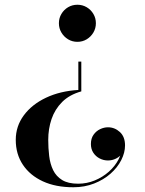

<svg xmlns="http://www.w3.org/2000/svg" viewBox="-20 -550 610 810"><path d="M289.5 240Q215 240 160.8 215Q106.5 190 76.5 145Q46.5 100 46.5 40Q46.5 -17.5 80.5 -63.5Q114.5 -109.5 174.2 -137.8Q234 -166 310.5 -170.5V-290H323V-164.5Q273 -150.5 242.2 -119.8Q211.5 -89 197.5 -47.8Q183.5 -6.5 183.5 40Q183.5 75 187.5 108.2Q191.5 141.5 204.2 167.8Q217 194 242.2 209.5Q267.5 225 309.5 225Q346.5 225 379.8 211.2Q413 197.5 439 174.5Q465 151.5 480 122.8Q495 94 495 63.5H506.5Q506.5 82.5 496.2 96.5Q486 110.5 469.8 118.8Q453.5 127 435.5 127Q417 127 400.5 118.5Q384 110 373.8 94.5Q363.5 79 363.5 57.5Q363.5 34 374.8 18.2Q386 2.5 402.5 -5.2Q419 -13 435.5 -13Q464 -13 485.8 7Q507.5 27 507.5 63.5Q507.5 94 491.5 125.5Q475.5 157 446.2 182.8Q417 208.5 377 224.2Q337 240 289.5 240ZM306.5 -373.5Q285 -373.5 267.2 -384.2Q249.5 -395 239 -412.8Q228.5 -430.5 228.5 -452Q228.5 -473.5 239 -491.2Q249.5 -509 267.2 -519.5Q285 -530 306.5 -530Q328 -530 345.8 -519.5Q363.5 -509 374 -491.2Q384.5 -473.5 384.5 -452Q384.5 -430.5 374 -412.8Q363.5 -395 345.8 -384.2Q328 -373.5 306.5 -373.5Z"/></svg>

Font: Bodoni Moda 18pt SemiBold
Style: Regular
Weight: 600
Designer: Owen Earl
Foundry: indestructible type
Version: Version 2.005